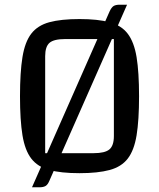

<svg xmlns="http://www.w3.org/2000/svg" viewBox="-20 -721 676 816"><path d="M190 47Q183 64 173.5 69.5Q164 75 147 75H116L446 -673Q454 -690 463 -695.5Q472 -701 489 -701H520ZM65 -312Q65 -414 75.5 -478.5Q86 -543 113 -578Q140 -613 189.5 -626.5Q239 -640 318 -640Q396 -640 446 -626.5Q496 -613 523 -577.5Q550 -542 560.5 -478Q571 -414 571 -312Q571 -210 560.5 -146Q550 -82 523 -47Q496 -12 446 1.5Q396 15 318 15Q239 15 189.5 1.5Q140 -12 113 -47Q86 -82 75.5 -146Q65 -210 65 -312ZM172 -70H378Q426 -70 445 -86Q464 -102 464 -143V-555H257Q209 -555 190.5 -539Q172 -523 172 -482Z"/></svg>

Font: Changa
Style: Regular
Weight: 400
Designer: Eduardo Rodriguez Tunni
Foundry: Eduardo Rodriguez Tunni
Version: Version 3.003